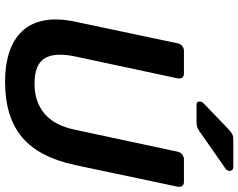

<svg xmlns="http://www.w3.org/2000/svg" viewBox="-112 -824 946 762"><g transform="rotate(90 361.0 -443.0)"><path d="M303 10Q239 10 188 -6.5Q137 -23 104.5 -57Q72 -91 61.5 -143.5Q51 -196 66 -268L152 -675Q154 -686 162.5 -693Q171 -700 181 -700H272Q283 -700 288 -693Q293 -686 291 -675L204 -268Q187 -186 212 -146.5Q237 -107 312 -107Q384 -107 431 -146.5Q478 -186 495 -268L582 -675Q584 -686 593 -693Q602 -700 612 -700H702Q713 -700 718 -693Q723 -686 721 -675L635 -268Q604 -124 524 -57Q444 10 303 10ZM396 -750Q382 -750 383 -764Q384 -772 390 -778L494 -878Q506 -889 514 -892.5Q522 -896 535 -896H642Q651 -896 655 -891Q659 -886 658 -880Q657 -870 649 -865L503 -763Q493 -756 485 -753Q477 -750 465 -750Z"/></g></svg>

Font: Rubik Medium
Style: Italic
Weight: 500
Italic angle: -12°
Designer: Hubert and Fischer
Foundry: Hubert and Fischer
Version: Version 2.300;gftools[0.9.30]